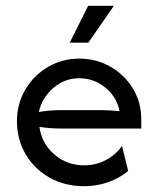

<svg xmlns="http://www.w3.org/2000/svg" viewBox="-20 -624 533 652"><path d="M265.3 8.3Q200 8.3 148.3 -20.8Q96.5 -50 67 -100.3Q37.5 -150.7 37.5 -212.5Q37.5 -271.5 66 -319.8Q94.4 -368.1 142.7 -396.5Q191 -425 249.3 -425Q306.9 -425 354.9 -397.6Q402.8 -370.1 431.2 -323.6Q459.7 -277.1 459.7 -218.1Q459.7 -218.1 459.7 -187.5Q459.7 -187.5 187.5 -187.5Q169.4 -187.5 150.7 -188.9Q131.9 -190.3 113.9 -193.1Q121.5 -137.5 164.2 -100Q206.9 -62.5 266 -62.5Q305.6 -62.5 339.6 -80.6Q373.6 -98.6 394.4 -128.5Q394.4 -128.5 415.3 -43.1Q385.4 -18.8 346.9 -5.2Q308.3 8.3 265.3 8.3ZM111.8 -243.8Q149.3 -250 187.5 -250Q187.5 -250 325.7 -250Q341 -250 355.9 -249Q370.8 -247.9 386.1 -246.5Q376.4 -295.1 337.5 -326.7Q298.6 -358.3 249.3 -358.3Q198.6 -358.3 160.4 -324.7Q122.2 -291 111.8 -243.8ZM216.7 -479.2 279.2 -604.2H366.7L279.9 -479.2Z"/></svg>

Font: co2trust
Style: Regular
Weight: 400
Designer: Kristian Moeller
Foundry: Dicotype
Version: Version 1.000